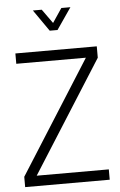

<svg xmlns="http://www.w3.org/2000/svg" viewBox="-57 -868 565 907"><g transform="rotate(-5 225.5 -414.0)"><path d="M420 -633V-579L84 -49H426V0H25V-49L364 -584H34V-633ZM242 -726H205L134 -828H176L224 -761L269 -828H312Z"/></g></svg>

Font: TajawalTap
Style: Regular
Weight: 300
Designer: Boutros Fonts
Foundry: Created by Boutros International 2017
Version: Version 2.700